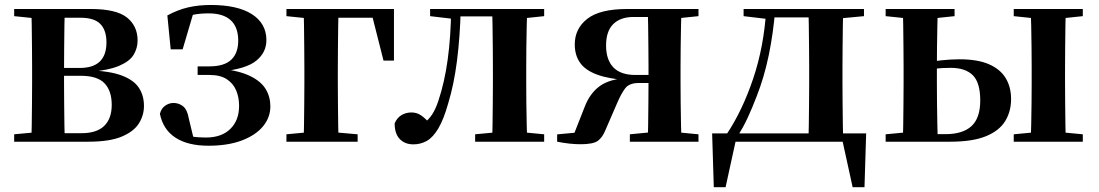

<svg xmlns="http://www.w3.org/2000/svg" viewBox="-20 -572 4438 775"><path d="M37.2 0V-29.9L147 -40.2L173.9 -34.4H309.4Q370.3 -34.4 400.6 -63.8Q431 -93.3 431 -148.7Q431 -205.2 402 -235.7Q373 -266.1 306.1 -266.1H173.9V-297.7H301.9Q409.7 -297.7 409.7 -401Q409.7 -449.9 385.1 -475.1Q360.5 -500.4 304.9 -500.4H173.9L147 -495.5L37.2 -506.8V-535.7H346.1Q449 -535.7 492.2 -501.5Q535.4 -467.3 535.4 -408.4Q535.4 -377.9 519.7 -351.4Q504 -324.9 461.3 -306.5Q418.6 -288.2 336.8 -281L338.3 -288Q421.9 -285.7 470.7 -267.5Q519.6 -249.2 540.3 -218.1Q561.1 -186.9 561.1 -144.2Q561.1 -106.6 540.7 -73.9Q520.2 -41.2 471.3 -20.6Q422.3 0 336.3 0ZM105.9 0Q107.6 -25.5 108.1 -67.4Q108.6 -109.4 109.1 -154.7Q109.6 -200 109.6 -234.8V-301.2Q109.6 -335.7 109.1 -381Q108.6 -426.4 108.1 -468.7Q107.6 -511 105.9 -535.7H241.5Q240.5 -511 240 -468.2Q239.5 -425.4 239 -376.5Q238.5 -327.7 238.5 -284.5V-234.8Q238.5 -200 239 -154.7Q239.5 -109.4 240 -67.4Q240.5 -25.5 241.5 0Z M821.1 16.2Q738.7 16.2 688.8 -16Q638.8 -48.1 625.4 -112.4Q631.1 -134.9 647 -145.6Q662.9 -156.4 679.8 -156.4Q701.8 -156.4 718.8 -143.2Q735.7 -130.1 742.1 -93.6L763.7 -3.9L707 -34.8Q735.1 -24.4 757.1 -20.6Q779 -16.9 811.4 -16.9Q874.2 -16.9 909.6 -51.5Q945.1 -86.1 945.1 -145.1Q945.1 -178.6 933.3 -207Q921.5 -235.3 895.2 -252.4Q869 -269.4 825.9 -269.4H777.7V-304.1H825.1Q885.9 -304.1 914.2 -331.7Q942.4 -359.2 941.6 -411.2Q940.6 -464.1 910.6 -491Q880.6 -518 822.1 -518Q785.9 -518 758 -512Q730.1 -505.9 701.5 -491L761.3 -522L717.2 -372.8H669L655.5 -509.7Q697.4 -532.4 739.3 -542.2Q781.3 -551.9 830.9 -551.9Q938.5 -551.9 996.5 -514.9Q1054.6 -477.8 1055.3 -411.7Q1056 -361.1 1014.6 -327.2Q973.2 -293.2 872 -283.6L873.3 -294.5Q947.3 -286.1 990.6 -264.7Q1033.9 -243.3 1052.6 -212.2Q1071.3 -181.1 1071.3 -142.8Q1071.3 -98 1041.6 -62Q1011.9 -26.1 955.8 -4.9Q899.7 16.2 821.1 16.2Z M1204.9 0Q1206.6 -25.5 1207.1 -67.4Q1207.6 -109.4 1208.1 -154.7Q1208.6 -200 1208.6 -234.8V-292.5Q1208.6 -331.7 1208.1 -378.5Q1207.6 -425.4 1207.1 -468.2Q1206.6 -511 1204.9 -535.7H1346.6Q1345.6 -511 1345.1 -468.2Q1344.6 -425.4 1344.1 -378.5Q1343.6 -331.7 1343.6 -292.5V-234.8Q1343.6 -200 1344.1 -154.7Q1344.6 -109.4 1345.1 -67.4Q1345.6 -25.5 1346.6 0ZM1275.9 -500.4V-535.7H1570.2L1570.2 -327.4H1528L1477.4 -527.4L1512 -500.4ZM1136.2 0V-29.9L1244.7 -40.2H1306.3L1423.6 -29.9V0ZM1136.2 -506.8V-535.7H1275.9V-495.5H1246Z M1648.8 10.7Q1614.5 10.7 1593.8 -10.6Q1573 -31.9 1573 -74Q1582.6 -96.8 1600.6 -107.4Q1618.7 -118.1 1641.2 -118.1Q1661.9 -118.1 1679.2 -106.6Q1696.5 -95.1 1715.3 -73V-60.3H1690.4V-73.7Q1710.4 -89.2 1724 -109.6Q1737.6 -129.9 1749.2 -164.2Q1774.5 -239.5 1787.1 -331.7Q1799.8 -423.8 1801 -535.7H1839.7Q1836.9 -422.3 1824.6 -326.4Q1812.3 -230.5 1789.1 -154.6Q1770.9 -90 1749.4 -53.8Q1727.9 -17.5 1703 -3.4Q1678 10.7 1648.8 10.7ZM1716.1 -506.8V-535.7H1819.9V-495.5H1812.1ZM1821.1 -505.7V-535.7H2010.2V-505.7ZM1897.9 0V-29.9L2006.2 -40.2H2069.3L2176.5 -29.9V0ZM1966.6 0Q1967.6 -25.5 1968.1 -67.4Q1968.6 -109.4 1969.1 -154.7Q1969.6 -200 1969.6 -234.8V-301.2Q1969.6 -335.7 1969.1 -381Q1968.6 -426.4 1968.1 -468.7Q1967.6 -511 1966.6 -535.7H2108.1Q2107.1 -511 2106.1 -468.7Q2105.1 -426.4 2104.6 -381Q2104.1 -335.7 2104.1 -301.2V-234.8Q2104.1 -200 2104.6 -154.7Q2105.1 -109.4 2106.1 -67.4Q2107.1 -25.5 2108.1 0ZM2036.8 -495.5V-535.7H2176.5V-506.8L2069.3 -495.5Z M2512 -535.7H2799.4V-506.8L2689.7 -495.5L2659.8 -503.5H2537.4Q2484.7 -503.5 2455.5 -474.9Q2426.4 -446.3 2426.4 -388.3Q2426.4 -330.9 2455.8 -300.1Q2485.2 -269.4 2544.6 -269.4H2659.8V-237H2558Q2520.2 -237 2503.8 -215.8Q2487.5 -194.5 2470.6 -154.9L2425 -49.7Q2412 -16.8 2392.9 -3.3Q2373.9 10.2 2323.8 10.2Q2301.7 10.2 2278.6 7.7Q2255.6 5.2 2228.9 0V-29.6L2365.5 -42.4L2289.1 -11.2L2339.7 -139.9Q2360.8 -195.5 2401.2 -224.7Q2441.6 -253.9 2519 -258.1L2515.5 -247.9Q2438.1 -253.3 2390.5 -270.7Q2343 -288.1 2321.5 -318.6Q2300 -349.1 2300 -392.7Q2300 -456.4 2350.5 -496Q2401.1 -535.7 2512 -535.7ZM2594.7 0Q2595.7 -25.5 2596.2 -67.9Q2596.7 -110.4 2597.2 -158.9Q2597.7 -207.5 2597.7 -248.7V-301.2Q2597.7 -335.7 2597.2 -381Q2596.7 -426.4 2596.2 -468.7Q2595.7 -511 2594.7 -535.7H2730.8Q2729.8 -511 2728.9 -468.7Q2728 -426.4 2727.5 -381Q2727 -335.7 2727 -301.2V-234.8Q2727 -200 2727.5 -154.7Q2728 -109.4 2728.9 -67.4Q2729.8 -25.5 2730.8 0ZM2522.4 0V-29.9L2628.6 -40.2H2692.2L2799.4 -29.9V0Z M3400.1 0H2932.3L2952.5 -16.4L2908.8 183.5H2861.2L2854.5 -33.6H3476.2L3469.5 183.5H3421.6L3377.5 -17.9ZM3242.4 0Q3244.2 -25.5 3244.7 -67.4Q3245.2 -109.4 3245.7 -154.7Q3246.2 -200 3246.2 -234.8V-301.2Q3246.2 -335.7 3245.7 -381Q3245.2 -426.4 3244.7 -468.7Q3244.2 -511 3242.4 -535.7H3383.6Q3382.6 -511 3382.1 -468.7Q3381.6 -426.4 3381.1 -381Q3380.6 -335.7 3380.6 -301.2V-234.8Q3380.6 -200 3381.1 -154.7Q3381.6 -109.4 3382.1 -67.4Q3382.6 -25.5 3383.6 0ZM2981.5 -506.8V-535.7H3083.5V-495.5H3076.4ZM3317 -495.5V-535.7H3467.4V-506.8L3347 -495.5ZM2913.9 -31.5Q2976.7 -125.6 3020.2 -254.7Q3063.7 -383.7 3073.1 -535.7H3109.1Q3101.9 -440.9 3083.4 -350.8Q3064.9 -260.8 3033.9 -182.2Q3017 -138.1 2998.2 -97.1Q2979.3 -56.1 2956.3 -21.6V-8.9ZM3083.5 -501.8V-535.7H3318.3V-501.8Z M3684.3 0V-30.5H3796.3Q3865.9 -30.5 3901.3 -62.9Q3936.7 -95.4 3936.7 -166.5Q3936.7 -238.7 3906.7 -268.4Q3876.6 -298.1 3817.9 -298.1Q3782.8 -298.1 3754.7 -294.9Q3726.5 -291.8 3699.7 -285.8V-316.8Q3738.3 -324 3777.7 -328.3Q3817.1 -332.7 3853.1 -332.7Q3925.5 -332.7 3971.3 -312.9Q4017.1 -293.2 4039.2 -257.1Q4061.2 -221 4061.2 -172.1Q4061.2 -122.3 4037.5 -83.4Q4013.8 -44.5 3959.9 -22.2Q3906 0 3815.2 0ZM3624.3 0Q3625.3 -25.5 3625.8 -67.4Q3626.3 -109.4 3626.8 -154.7Q3627.3 -200 3627.3 -234.8V-301.2Q3627.3 -335.7 3626.8 -381Q3626.3 -426.4 3625.8 -468.7Q3625.3 -511 3624.3 -535.7H3765.4Q3764.4 -511 3763.6 -468.7Q3762.7 -426.4 3762.2 -381Q3761.7 -335.7 3761.7 -301V-234.8Q3761.7 -200 3762.2 -154.7Q3762.7 -109.4 3763.6 -67.4Q3764.4 -25.5 3765.4 0ZM4140.3 0Q4141.6 -25.5 4142.4 -67.4Q4143.3 -109.4 4143.8 -154.7Q4144.3 -200 4144.3 -234.8V-301.2Q4144.3 -335.7 4143.8 -381Q4143.3 -426.4 4142.4 -468.7Q4141.6 -511 4140.3 -535.7H4282Q4281 -511 4280.5 -468.7Q4280 -426.4 4279.5 -381Q4279 -335.7 4279 -301.2V-234.8Q4279 -200 4279.5 -154.7Q4280 -109.4 4280.5 -67.4Q4281 -25.5 4282 0ZM3554.9 -506.8V-535.7H3833.1V-506.8L3725.9 -495.5H3663.3ZM4071.9 0V-29.9L4179.9 -40.2H4243.2L4350.7 -29.9V0ZM4071.9 -506.8V-535.7H4350.7V-506.8L4243.2 -495.5H4179.9ZM3554.9 0V-29.9L3663.3 -40.2H3696V0Z"/></svg>

Font: Early Summer Mincho VF
Style: Regular
Weight: 250
Designer: GuiWonder
Version: Version 1.002